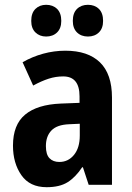

<svg xmlns="http://www.w3.org/2000/svg" viewBox="-20 -820 549 799"><path d="M252 -609Q346 -609 396 -560.5Q446 -512 446 -414V-51H349L325 -124H322Q294 -82 261 -61.5Q228 -41 174 -41Q104 -41 69 -91Q34 -141 34 -214Q34 -301 84.5 -343Q135 -385 233 -389L311 -392V-419Q311 -502 243 -502Q212 -502 182.5 -492.5Q153 -483 118 -464L74 -561Q114 -584 159.5 -596.5Q205 -609 252 -609ZM268 -303Q217 -301 194 -277Q171 -253 171 -212Q171 -177 186 -161.5Q201 -146 227 -146Q264 -146 288 -175.5Q312 -205 312 -256V-305ZM110 -733Q110 -766 127.5 -783Q145 -800 172 -800Q200 -800 217.5 -783Q235 -766 235 -733Q235 -702 217.5 -685Q200 -668 172 -668Q145 -668 127.5 -685Q110 -702 110 -733ZM283 -733Q283 -766 300.5 -783Q318 -800 346 -800Q374 -800 391.5 -783Q409 -766 409 -733Q409 -702 391.5 -685Q374 -668 346 -668Q318 -668 300.5 -685Q283 -702 283 -733Z"/></svg>

Font: Noto Sans Tamil UI Condensed
Style: Bold
Weight: 700
Width: 3
Designer: Jelle Bosma - Monotype Design Team
Foundry: Monotype Imaging Inc.
Version: Version 2.004; ttfautohint (v1.8.4.7-5d5b)